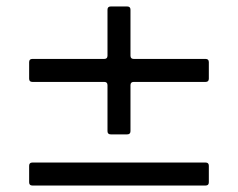

<svg xmlns="http://www.w3.org/2000/svg" viewBox="-20 -573 735 593"><path d="M322 -158Q312 -158 312 -168V-310Q312 -320 302 -320H80Q70 -320 70 -330V-381Q70 -391 80 -391H302Q312 -391 312 -401V-543Q312 -553 322 -553H373Q383 -553 383 -543V-401Q383 -391 393 -391H615Q625 -391 625 -381V-330Q625 -320 615 -320H393Q383 -320 383 -310V-168Q383 -158 373 -158ZM80 0Q70 0 70 -10V-61Q70 -71 80 -71H615Q625 -71 625 -61V-10Q625 0 615 0Z"/></svg>

Font: Open Sauce Two
Style: Regular
Weight: 400
Designer: Alfredo Marco Pradil
Foundry: Creative Sauce Fz LLC
Version: Version 1.477